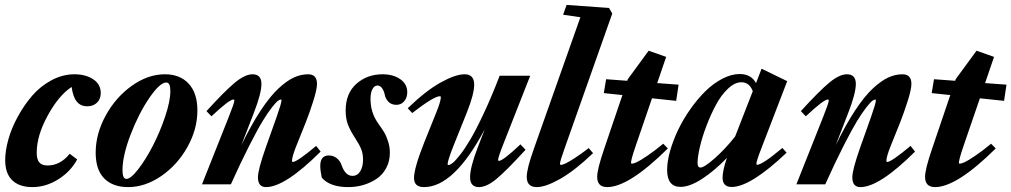

<svg xmlns="http://www.w3.org/2000/svg" viewBox="-20 -745 4088 776"><path d="M110.8 11.2Q58.1 11.2 29.5 -16.4Q1 -43.9 1 -97.7Q1 -135.3 13.7 -181.2Q26.4 -227.1 51.8 -273.4Q77.1 -319.8 110.1 -358.2Q143.1 -396.5 188.2 -420.7Q233.4 -444.8 281.2 -444.8Q325.7 -444.8 356.4 -424.8Q387.2 -404.8 387.2 -369.1Q387.2 -344.7 372.1 -330.1Q356.9 -315.4 332.5 -315.4Q305.7 -315.4 290.3 -334.5Q274.9 -353.5 269.5 -393.6Q217.3 -359.4 172.9 -278.1Q128.4 -196.8 128.4 -128.4Q128.4 -100.6 138.9 -88.4Q149.4 -76.2 172.4 -76.2Q223.6 -76.2 261.7 -123.5L292 -100.6Q265.6 -51.8 215.6 -20.3Q165.5 11.2 110.8 11.2Z M498 11.2Q436 11.2 401.4 -23.7Q366.7 -58.6 366.7 -127.9Q366.7 -204.1 407.2 -278.1Q447.8 -352.1 512.9 -398.4Q578.1 -444.8 646.5 -444.8Q707.5 -444.8 742.7 -406.7Q777.8 -368.7 777.8 -298.8Q777.8 -222.7 737.3 -150.4Q696.8 -78.1 631.6 -33.4Q566.4 11.2 498 11.2ZM490.7 -22Q508.8 -22 539.3 -61.8Q569.8 -101.6 598.1 -156.5Q626.5 -211.4 647.5 -273.9Q668.5 -336.4 668.5 -377.4Q668.5 -411.6 651.9 -411.6Q626.5 -411.6 584 -349.9Q541.5 -288.1 508.3 -202.1Q475.1 -116.2 475.1 -57.1Q475.1 -22 490.7 -22Z M796.4 0 903.8 -270.5Q927.2 -329.1 927.2 -338.9Q927.2 -342.8 923.3 -342.8Q906.7 -342.8 834.5 -274.9L814.5 -295.9Q890.1 -378.9 930.4 -411.9Q970.7 -444.8 1000.5 -444.8Q1036.6 -444.8 1036.6 -405.8Q1036.6 -367.7 1005.9 -288.6L955.6 -158.7Q996.1 -241.7 1034.2 -299.3Q1072.3 -356.9 1106 -387.9Q1139.6 -418.9 1168 -431.9Q1196.3 -444.8 1225.1 -444.8Q1261.2 -444.8 1261.2 -405.8Q1261.2 -383.3 1245.6 -334.7Q1230 -286.1 1215.8 -250.5L1176.3 -151.9Q1160.2 -111.3 1160.2 -94.7Q1160.2 -90.3 1163.1 -90.3Q1180.2 -90.3 1257.8 -155.3L1275.9 -132.3Q1131.8 11.2 1055.2 11.2Q1022.5 11.2 1022.5 -28.3Q1022.5 -58.6 1053.7 -147.5L1098.1 -272.5Q1117.7 -328.1 1117.7 -339.4Q1117.7 -342.8 1114.7 -342.8Q1110.8 -342.8 1103.5 -337.6Q1096.2 -332.5 1079.3 -311.3Q1062.5 -290 1041.5 -255.6Q1020.5 -221.2 986.6 -154.5Q952.6 -87.9 913.1 0Z M1387.7 11.2Q1313 11.2 1280.3 -27.3Q1274.4 -56.6 1274.4 -74.7Q1274.4 -116.7 1309.1 -116.7Q1326.7 -116.7 1340.6 -106Q1354.5 -95.2 1360.4 -78.1Q1375.5 -34.2 1404.3 -34.2Q1424.8 -34.2 1436 -52.7Q1447.3 -71.3 1447.3 -100.1Q1447.3 -124 1439.5 -143.1Q1431.6 -162.1 1414.1 -189Q1395.5 -217.3 1386.2 -241.7Q1377 -266.1 1377 -297.9Q1377 -367.7 1420.4 -406.2Q1463.9 -444.8 1526.4 -444.8Q1569.3 -444.8 1597.7 -425Q1626 -405.3 1626 -372.6Q1626 -350.1 1613.5 -335.7Q1601.1 -321.3 1582.5 -321.3Q1561.5 -321.3 1549.6 -334Q1537.6 -346.7 1534.7 -363.8Q1532.2 -376.5 1524.7 -387.9Q1517.1 -399.4 1505.4 -399.4Q1493.2 -399.4 1485.4 -385Q1477.5 -370.6 1477.5 -344.7Q1477.5 -289.6 1508.3 -246.6Q1523.9 -224.6 1532.2 -211.2Q1540.5 -197.8 1548.1 -174.8Q1555.7 -151.9 1555.7 -127.9Q1555.7 -93.3 1541 -65.9Q1526.4 -38.6 1502 -22.2Q1477.5 -5.9 1448.5 2.7Q1419.4 11.2 1387.7 11.2Z M1693.4 11.2Q1653.3 11.2 1653.3 -25.9Q1653.3 -65.4 1695.8 -172.4L1742.2 -287.6Q1761.7 -335.9 1761.7 -351.6Q1761.7 -356 1757.8 -356Q1733.4 -356 1646 -288.1L1627.9 -307.6Q1700.7 -377.9 1760.7 -411.4Q1820.8 -444.8 1857.9 -444.8Q1896.5 -444.8 1896.5 -402.8Q1896.5 -364.7 1866.7 -290L1812.5 -154.8Q1789.1 -95.2 1789.1 -82Q1789.1 -78.1 1793 -78.1Q1798.8 -78.1 1809.6 -86.4Q1820.3 -94.7 1839.6 -119.4Q1858.9 -144 1881.3 -181.9Q1903.8 -219.7 1935.3 -286.9Q1966.8 -354 1999.5 -439H2123L2015.6 -166Q1993.2 -109.4 1993.2 -99.1Q1993.2 -94.7 1996.1 -94.7Q2012.7 -94.7 2083.5 -161.6L2104 -139.6Q2025.4 -53.7 1985.8 -21.2Q1946.3 11.2 1916 11.2Q1879.9 11.2 1879.9 -28.8Q1879.9 -67.9 1909.7 -146L1939 -222.2Q1815.4 11.2 1693.4 11.2Z M2149.4 11.2Q2108.9 11.2 2108.9 -30.3Q2108.9 -63 2137.7 -143.6L2325.7 -675.3L2255.9 -685.5L2270 -725.1L2441.4 -712.9L2454.6 -690.4L2262.2 -146Q2243.2 -93.3 2243.2 -82.5Q2243.2 -78.6 2247.6 -78.6Q2252.9 -78.6 2265.4 -84.2Q2277.8 -89.8 2302.7 -106Q2327.6 -122.1 2359.4 -146.5L2377 -126Q2303.2 -55.7 2244.4 -22.2Q2185.5 11.2 2149.4 11.2Z M2434.1 11.2Q2393.6 11.2 2393.6 -30.3Q2393.6 -61 2421.9 -143.6L2495.6 -360.8L2420.4 -368.7L2429.7 -424.8L2515.1 -418.5L2517.6 -425.3L2601.6 -540L2672.4 -515.1L2636.2 -409.2L2722.7 -402.8L2712.9 -337.4L2615.2 -347.7L2547.9 -151.4Q2530.3 -99.6 2530.3 -86.9Q2530.3 -83.5 2534.2 -83.5Q2540.5 -83.5 2554.2 -89.8Q2567.9 -96.2 2596.4 -115.5Q2625 -134.8 2660.6 -164.1L2679.2 -145Q2521.5 11.2 2434.1 11.2Z M2730.5 10.3Q2676.3 10.3 2676.3 -58.6Q2676.3 -92.8 2688.5 -135.5Q2700.7 -178.2 2721.2 -220.9Q2741.7 -263.7 2770.5 -304.4Q2799.3 -345.2 2831.1 -376.5Q2862.8 -407.7 2899.4 -426.8Q2936 -445.8 2969.7 -445.8Q3015.6 -445.8 3035.6 -409.2L3058.1 -467.3L3161.6 -417L3057.6 -146.5Q3037.1 -93.8 3037.1 -83Q3037.1 -79.1 3040.5 -79.1Q3061 -79.1 3142.1 -147L3159.2 -127.9Q3013.2 10.7 2937 10.7Q2900.4 10.7 2900.4 -27.3Q2900.4 -55.2 2918 -106.9Q2867.2 -54.2 2817.4 -22Q2767.6 10.3 2730.5 10.3ZM2799.3 -85.9Q2799.3 -67.9 2811 -67.9Q2826.2 -67.9 2868.7 -105.2Q2911.1 -142.6 2951.2 -193.4L3022.5 -376.5Q3008.8 -412.6 2976.1 -412.6Q2949.7 -412.6 2922.1 -386.5Q2894.5 -360.4 2873.3 -320.6Q2852.1 -280.8 2835 -235.8Q2817.9 -190.9 2808.6 -150.6Q2799.3 -110.4 2799.3 -85.9Z M3198.7 0 3306.2 -270.5Q3329.6 -329.1 3329.6 -338.9Q3329.6 -342.8 3325.7 -342.8Q3309.1 -342.8 3236.8 -274.9L3216.8 -295.9Q3292.5 -378.9 3332.8 -411.9Q3373 -444.8 3402.8 -444.8Q3439 -444.8 3439 -405.8Q3439 -367.7 3408.2 -288.6L3357.9 -158.7Q3398.4 -241.7 3436.5 -299.3Q3474.6 -356.9 3508.3 -387.9Q3542 -418.9 3570.3 -431.9Q3598.6 -444.8 3627.4 -444.8Q3663.6 -444.8 3663.6 -405.8Q3663.6 -383.3 3647.9 -334.7Q3632.3 -286.1 3618.2 -250.5L3578.6 -151.9Q3562.5 -111.3 3562.5 -94.7Q3562.5 -90.3 3565.4 -90.3Q3582.5 -90.3 3660.2 -155.3L3678.2 -132.3Q3534.2 11.2 3457.5 11.2Q3424.8 11.2 3424.8 -28.3Q3424.8 -58.6 3456.1 -147.5L3500.5 -272.5Q3520 -328.1 3520 -339.4Q3520 -342.8 3517.1 -342.8Q3513.2 -342.8 3505.9 -337.6Q3498.5 -332.5 3481.7 -311.3Q3464.8 -290 3443.8 -255.6Q3422.9 -221.2 3388.9 -154.5Q3355 -87.9 3315.4 0Z M3759.3 11.2Q3718.8 11.2 3718.8 -30.3Q3718.8 -61 3747.1 -143.6L3820.8 -360.8L3745.6 -368.7L3754.9 -424.8L3840.3 -418.5L3842.8 -425.3L3926.8 -540L3997.6 -515.1L3961.4 -409.2L4047.9 -402.8L4038.1 -337.4L3940.4 -347.7L3873 -151.4Q3855.5 -99.6 3855.5 -86.9Q3855.5 -83.5 3859.4 -83.5Q3865.7 -83.5 3879.4 -89.8Q3893.1 -96.2 3921.6 -115.5Q3950.2 -134.8 3985.8 -164.1L4004.4 -145Q3846.7 11.2 3759.3 11.2Z"/></svg>

Font: Elstob Grade
Style: Italic
Weight: 400
Italic angle: -20°
Designer: Peter S. Baker
Version: Version 1.015